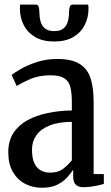

<svg xmlns="http://www.w3.org/2000/svg" viewBox="-20 -828 494 858"><path d="M166.5 11Q126 11 92 -6.8Q58 -24.5 37.5 -59.8Q17 -95 17 -147.5Q17 -198.5 40 -233.8Q63 -269 102.8 -290.8Q142.5 -312.5 193.5 -323Q244.5 -333.5 301 -334.5V-374Q301 -413.5 294.2 -439.5Q287.5 -465.5 267 -478.5Q246.5 -491.5 206 -491.5Q153 -491.5 114.2 -474.2Q75.5 -457 54.5 -444L32 -493Q44 -503 73.5 -520Q103 -537 145 -550.8Q187 -564.5 235 -564.5Q302 -564.5 337.2 -541.5Q372.5 -518.5 385.5 -475.8Q398.5 -433 398.5 -373V-50H444V-6Q434.5 -3 418.5 0.5Q402.5 4 385 6.2Q367.5 8.5 352 8.5Q332.5 8.5 319.8 -1.8Q307 -12 307 -38.5V-69Q296.5 -54 280 -35.2Q263.5 -16.5 236.5 -2.8Q209.5 11 166.5 11ZM203 -56.5Q239 -56.5 260 -72Q281 -87.5 301 -111.5V-283.5Q240.5 -283 201 -267Q161.5 -251 142.2 -223.2Q123 -195.5 123 -159.5Q123 -121.5 133.5 -99Q144 -76.5 162.2 -66.5Q180.5 -56.5 203 -56.5ZM139.5 -807.5Q150 -807.5 153 -797.2Q156 -787 156 -773Q156 -751.5 161.2 -732.2Q166.5 -713 180.8 -701Q195 -689 222.5 -689Q249.5 -689 263.8 -701Q278 -713 283.2 -732.2Q288.5 -751.5 288.5 -773Q288.5 -787 291.8 -797.2Q295 -807.5 305 -807.5H374Q375 -802.5 375.2 -798.2Q375.5 -794 375.5 -789.5Q375.5 -749 358.2 -715.5Q341 -682 307 -662.2Q273 -642.5 222.5 -642.5Q171.5 -642.5 137.5 -662.2Q103.5 -682 86.2 -715.5Q69 -749 69 -789.5Q69 -794 69.2 -798.2Q69.5 -802.5 70 -807.5Z"/></svg>

Font: Merriweather 24pt SemiCondensed
Style: Regular
Weight: 400
Width: 4
Designer: Eben Sorkin
Foundry: Eben Sorkin
Version: Version 2.100